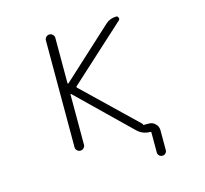

<svg xmlns="http://www.w3.org/2000/svg" viewBox="-123 -893 1246 1169"><g transform="rotate(-15 500.0 -308.0)"><path d="M695.3 -74.2Q695.3 -73.2 696.3 -73.2H730.5Q753.9 -73.2 771 -56.2Q788.1 -39.1 788.1 -15.6V109.4Q788.1 121.1 779.8 129.4Q771.5 137.7 759.8 137.7Q748 137.7 739.7 129.4Q731.4 121.1 731.4 109.4V-15.6Q731.4 -21.5 725.6 -21.5Q677.7 -21.5 643.6 -54.7L320.3 -369.1Q319.3 -370.1 317.4 -369.6Q315.4 -369.1 315.4 -367.2V-50.8Q315.4 -39.1 306.6 -30.3Q297.9 -21.5 285.6 -21.5Q273.4 -21.5 264.6 -30.3Q255.9 -39.1 255.9 -50.8V-724.6Q255.9 -736.3 264.6 -745.1Q273.4 -753.9 285.6 -753.9Q297.9 -753.9 306.6 -745.1Q315.4 -736.3 315.4 -724.6V-439.5Q315.4 -436.5 317.4 -436Q319.3 -435.5 321.3 -436.5L638.7 -727.5Q668 -753.9 707 -753.9Q715.8 -753.9 719.7 -743.7Q723.6 -733.4 716.8 -727.5L365.2 -407.2Q359.4 -402.3 364.3 -397.5L691.4 -83Q695.3 -79.1 695.3 -74.2Z"/></g></svg>

Font: Rounded-X Mgen+ 1mn light
Style: Regular
Weight: 200
Designer: [Source Han Sans]
Ryoko NISHIZUKA  (kana & ideographs); Paul D. Hunt (Latin, Greek & Cyrillic); Wenlong ZHANG  (bopomofo
Version: Version 1.059.20150602